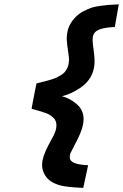

<svg xmlns="http://www.w3.org/2000/svg" viewBox="-20 -745 578 902"><path d="M271 -293Q310.1 -282.7 341.3 -255.1Q372.6 -227.5 372.6 -186Q372.6 -174.8 370.1 -161.1Q366.2 -139.2 355.7 -115.2Q345.2 -91.3 331.1 -64.7Q316.9 -38.1 311.5 -26.4Q309.6 -22.5 308.6 -15.1Q307.6 -9.3 307.6 -7.3Q307.6 11.7 328.9 20.5Q350.1 29.3 394 31.2Q390.1 49.3 382.6 84.5Q375 119.6 371.1 137.7Q296.4 134.3 267.1 127Q215.3 114.3 193.4 81.1Q177.7 57.1 177.7 29.3Q177.7 19 180.2 6.8Q186.5 -26.4 222.2 -90.3Q224.6 -94.7 225.6 -96.7Q240.2 -122.6 243.7 -141.6Q245.1 -149.4 245.1 -156.2Q245.1 -167 241.7 -176Q238.3 -185.1 230.7 -191.9Q223.1 -198.7 216.3 -203.6Q209.5 -208.5 196.3 -213.4Q183.1 -218.3 175 -220.7Q167 -223.1 151.1 -227.5Q135.3 -231.9 128.4 -233.9Q129.9 -243.2 133.3 -261.5Q136.7 -279.8 138.7 -289.1Q140.6 -299.8 144.8 -321Q148.9 -342.3 151.4 -353Q159.2 -355 175.3 -359.1Q191.4 -363.3 200.4 -365.5Q209.5 -367.7 223.9 -372.3Q238.3 -377 246.8 -381.1Q255.4 -385.3 266.1 -391.8Q276.9 -398.4 283.2 -405.5Q289.6 -412.6 294.9 -422.9Q300.3 -433.1 302.2 -444.8Q304.2 -456.5 304.2 -464.8Q304.2 -474.6 301.8 -490.2Q293.5 -544.9 293.5 -562.5Q293.5 -578.1 296.4 -593.8Q304.2 -635.3 338.4 -668Q353.5 -682.6 373.5 -692.9Q393.6 -703.1 408.9 -708.5Q424.3 -713.9 451.2 -717.5Q478 -721.2 488.8 -721.9Q499.5 -722.7 529.3 -724.1Q535.2 -724.6 538.1 -724.6Q534.7 -707 528.6 -671.6Q522.5 -636.2 519.5 -618.2Q470.2 -616.2 445.1 -605.7Q419.9 -595.2 416 -571.3Q415 -563.5 415 -558.6Q415 -544.4 419.7 -511.2Q424.3 -478 424.3 -459Q424.3 -439.5 421.4 -425.8Q418.9 -414.1 415 -403.3Q399.4 -360.8 356.7 -332Q314 -303.2 271 -293Z"/></svg>

Font: Fantasque Sans Mono
Style: Bold Italic
Weight: 700
Italic angle: -11°
Monospace: yes
Designer: Jany Belluz
Version: Version 1.7.1